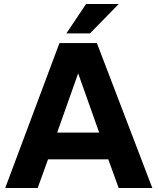

<svg xmlns="http://www.w3.org/2000/svg" viewBox="-20 -934 783 954"><path d="M275.4 -720H461.4L736.8 0H569.6L518 -142.4H218.8L167.2 0H6ZM472.8 -275.2 368.4 -569.6 264 -275.2ZM407.6 -914H570L427 -768H309.8Z"/></svg>

Font: Aspekta Variable
Style: Regular
Weight: 400
Designer: Ivo Dolenc
Version: Version 2.100